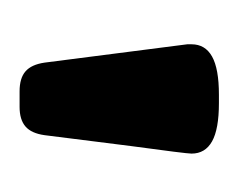

<svg xmlns="http://www.w3.org/2000/svg" viewBox="-44 -606 247 199"><g transform="rotate(90 79.5 -506.5)"><path d="M44.9 -429.2 25.9 -577.1V-581.5Q25.9 -595.7 38.6 -602.8Q51.3 -609.9 78.1 -609.9H86.9Q113.8 -609.9 126.5 -602.8Q139.2 -595.7 139.2 -581.5Q139.2 -576.2 131.3 -518.1L120.1 -429.2Q118.2 -415.5 111.1 -409.4Q104 -403.3 90.8 -403.3H74.7Q61 -403.3 54 -409.4Q46.9 -415.5 44.9 -429.2Z"/></g></svg>

Font: Jaldi
Style: Bold
Weight: 400
Designer: Pablo Cosgaya and Nicolas Silva
Foundry: Omnibus-Type
Version: Version 1.007